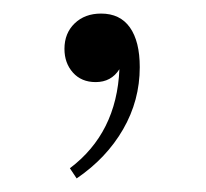

<svg xmlns="http://www.w3.org/2000/svg" viewBox="-20 -114 304 283"><path d="M75 -42Q75 -65 90 -79.5Q105 -94 129 -94Q157 -94 171.5 -73.5Q186 -53 186 -15Q186 34 161.5 76.5Q137 119 93 149L83 134Q152 82 156 -12Q144 7 121 7Q100 7 87.5 -7Q75 -21 75 -42Z"/></svg>

Font: Aboreto
Style: Regular
Weight: 400
Designer: Dominik Jáger
Foundry: Dominik Jáger
Version: Version 1.001; ttfautohint (v1.8.4.7-5d5b)